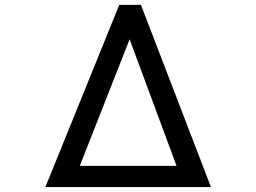

<svg xmlns="http://www.w3.org/2000/svg" viewBox="-20 -759 1040 779"><path d="M164.1 0 463.9 -739.3H551.8L835.9 0ZM505.9 -599.6 303.7 -85.9H696.3Z"/></svg>

Font: RobotoJAA
Style: Medium
Weight: 500
Version: Version 2.05; 2016-11-05